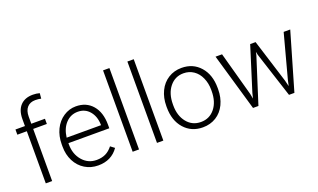

<svg xmlns="http://www.w3.org/2000/svg" viewBox="-79 -1207 2756 1663"><g transform="rotate(-20 1299.0 -375.0)"><path d="M118.2 0V-480.5H30.8V-528.3H118.2V-592.3Q118.2 -673.3 159.4 -716.8Q200.7 -760.3 274.4 -760.3Q307.6 -760.3 336.4 -752L332 -703.1Q307.6 -709 278.8 -709Q230.5 -709 203.6 -679Q176.8 -648.9 176.8 -593.8V-528.3H302.7V-480.5H176.8V0Z M600.1 9.8Q532.7 9.8 478.3 -23.4Q423.8 -56.6 393.6 -116Q363.3 -175.3 363.3 -249V-270Q363.3 -346.2 392.8 -407.2Q422.4 -468.3 475.1 -503.2Q527.8 -538.1 589.4 -538.1Q685.5 -538.1 741.9 -472.4Q798.3 -406.7 798.3 -293V-260.3H421.4V-249Q421.4 -159.2 472.9 -99.4Q524.4 -39.6 602.5 -39.6Q649.4 -39.6 685.3 -56.6Q721.2 -73.7 750.5 -111.3L787.1 -83.5Q722.7 9.8 600.1 9.8ZM589.4 -488.3Q523.4 -488.3 478.3 -439.9Q433.1 -391.6 423.3 -310.1H740.2V-316.4Q737.8 -392.6 696.8 -440.4Q655.8 -488.3 589.4 -488.3Z M977.5 0H918.9V-750H977.5Z M1201.7 0H1143.1V-750H1201.7Z M1328.1 -272Q1328.1 -348.1 1357.7 -409.2Q1387.2 -470.2 1441.2 -504.2Q1495.1 -538.1 1563.5 -538.1Q1668.9 -538.1 1734.4 -464.1Q1799.8 -390.1 1799.8 -268.1V-255.9Q1799.8 -179.2 1770.3 -117.9Q1740.7 -56.6 1687 -23.4Q1633.3 9.8 1564.5 9.8Q1459.5 9.8 1393.8 -64.2Q1328.1 -138.2 1328.1 -260.3ZM1386.7 -255.9Q1386.7 -161.1 1435.8 -100.3Q1484.9 -39.6 1564.5 -39.6Q1643.6 -39.6 1692.6 -100.3Q1741.7 -161.1 1741.7 -260.7V-272Q1741.7 -332.5 1719.2 -382.8Q1696.8 -433.1 1656.2 -460.7Q1615.7 -488.3 1563.5 -488.3Q1485.4 -488.3 1436 -427Q1386.7 -365.7 1386.7 -266.6Z M2046.9 -121.6 2055.7 -76.2 2067.4 -124 2194.3 -528.3H2244.1L2369.6 -127.4L2383.3 -71.8L2394.5 -123L2502.9 -528.3H2563.5L2409.7 0H2359.9L2224.1 -418.9L2217.8 -447.8L2211.4 -418.5L2078.1 0H2028.3L1875 -528.3H1935.1Z"/></g></svg>

Font: Roboto-Light
Style: Regular
Weight: 300
Designer: Google
Version: Version 2.137; 2017